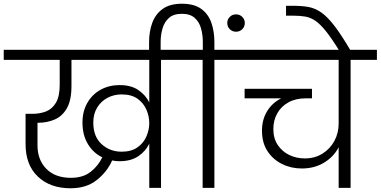

<svg xmlns="http://www.w3.org/2000/svg" viewBox="-49 -1007 2040 1029"><path d="M329 2Q220 2 154 -60.5Q88 -123 88 -235V-397H126Q164 -397 197 -409.5Q230 -422 250.5 -456Q271 -490 271 -553V-686H-29V-740H955V-686H814V0H751V-237Q732 -197 692.5 -170Q653 -143 592 -143Q571 -143 552 -147Q525 -86 469.5 -42Q414 2 329 2ZM152 -228Q152 -150 199.5 -102Q247 -54 331 -54Q397 -54 438 -87Q479 -120 499 -164Q451 -187 422 -235Q393 -283 393 -350Q393 -411 419.5 -456.5Q446 -502 491 -526.5Q536 -551 592 -551Q654 -551 693 -524Q732 -497 751 -458V-686H334V-546Q334 -470 309.5 -427Q285 -384 244 -366.5Q203 -349 155 -349H152ZM451 -350Q451 -275 495.5 -234.5Q540 -194 603 -194Q655 -194 688 -217.5Q721 -241 736 -276.5Q751 -312 751 -347Q751 -383 736 -418.5Q721 -454 688.5 -477.5Q656 -501 603 -501Q562 -501 527.5 -483Q493 -465 472 -431Q451 -397 451 -350Z M1037 0V-686H896V-740H1038V-783Q1038 -820 1028.5 -854.5Q1019 -889 994.5 -911Q970 -933 926 -933Q881 -933 856.5 -911Q832 -889 822 -854.5Q812 -820 812 -783V-724H750V-781Q750 -838 767 -884.5Q784 -931 822.5 -959Q861 -987 926 -987Q992 -987 1030 -959Q1068 -931 1084 -884.5Q1100 -838 1100 -781V-740H1241V-686H1100V0ZM1216 -837Q1196 -837 1182.5 -850.5Q1169 -864 1169 -884Q1169 -903 1182.5 -916.5Q1196 -930 1216 -930Q1236 -930 1249.5 -916.5Q1263 -903 1263 -884Q1263 -864 1249.5 -850.5Q1236 -837 1216 -837Z M1569 -104Q1511 -104 1462.5 -128Q1414 -152 1384.5 -197Q1355 -242 1355 -307Q1355 -365 1382 -410Q1409 -455 1458 -480H1262V-531H1623V-480H1590Q1536 -480 1497 -458.5Q1458 -437 1437 -399.5Q1416 -362 1416 -316Q1416 -265 1439.5 -230Q1463 -195 1501 -176.5Q1539 -158 1585 -158Q1638 -158 1679 -183.5Q1720 -209 1743 -251.5Q1766 -294 1766 -345V-686H1183V-740H1971V-686H1830V0H1766V-218Q1740 -167 1688 -135.5Q1636 -104 1569 -104Z M1769 -736Q1728 -802 1698 -839.5Q1668 -877 1642 -895Q1616 -913 1588 -918Q1560 -923 1522 -923H1484V-976H1521Q1569 -976 1604.5 -969.5Q1640 -963 1673 -940Q1706 -917 1743 -869Q1780 -821 1830 -736Z"/></svg>

Font: Poppins Light
Style: Regular
Weight: 300
Designer: Ninad Kale (Devanagari), Jonny Pinhorn (Latin)
Version: Version 5.002